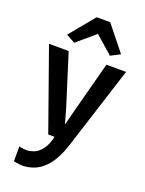

<svg xmlns="http://www.w3.org/2000/svg" viewBox="-192 -915 943 1251"><g transform="rotate(20 279.0 -289.0)"><path d="M67 239.5V137Q75.5 140 92.5 142.2Q109.5 144.5 118.5 144.5Q140.5 144.5 169.2 133.8Q198 123 224.2 89.2Q250.5 55.5 264.5 -14L271.5 0H217.5L20 -557H156.5L266 -209L312 -48H285L326 -209L418 -557H554.5L371.5 16Q339 116.5 293.2 169.2Q247.5 222 193.5 237.5Q181.5 242 162.5 245Q143.5 248 130 248Q122.5 248 108.8 246.8Q95 245.5 82.5 243.5Q70 241.5 67 239.5ZM171.5 -619.5 110.5 -653.5 252.5 -826H346.5L484.5 -653.5L419.5 -620L297.5 -727Z"/></g></svg>

Font: Merriweather Sans Medium
Style: Regular
Weight: 500
Designer: Eben Sorkin
Foundry: Eben Sorkin
Version: Version 2.001